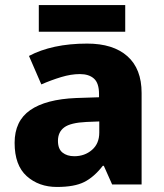

<svg xmlns="http://www.w3.org/2000/svg" viewBox="-20 -732 650 762"><path d="M326 -559Q429 -559 485.5 -509Q542 -459 542 -363V0H425L392 -74H388Q353 -29 314 -9.5Q275 10 206 10Q134 10 86 -33Q38 -76 38 -165Q38 -252 100 -295Q162 -338 282 -343L373 -346V-359Q373 -402 353 -420Q333 -438 297 -438Q262 -438 222.5 -426Q183 -414 144 -397L95 -510Q140 -534 198 -546.5Q256 -559 326 -559ZM323 -248Q260 -245 235 -226.5Q210 -208 210 -173Q210 -141 228 -126.5Q246 -112 275 -112Q316 -112 345 -137Q374 -162 374 -206V-250ZM477 -712V-606H134V-712Z"/></svg>

Font: Noto Sans Lao Looped ExtraBold
Style: Regular
Weight: 800
Designer: Mark Frömberg, Ben Mitchell
Foundry: The Fontpad Ltd
Version: Version 1.002; ttfautohint (v1.8.4.7-5d5b)